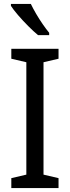

<svg xmlns="http://www.w3.org/2000/svg" viewBox="-20 -964 358 984"><path d="M280 0H38V-51L115 -69V-645L38 -663V-714H280V-663L203 -645V-69L280 -51ZM138 -944Q149 -921 165 -893.5Q181 -866 199 -840Q217 -814 232 -796V-784H175Q153 -802 125 -830Q97 -858 72.5 -886.5Q48 -915 36 -934V-944Z"/></svg>

Font: Noto Sans Ethiopic SemCond
Style: Regular
Weight: 400
Width: 4
Designer: Monotype Design Team
Foundry: Monotype Imaging Inc.
Version: Version 2.102; ttfautohint (v1.8.4.7-5d5b)